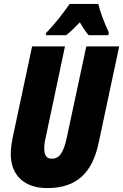

<svg xmlns="http://www.w3.org/2000/svg" viewBox="-20 -951 629 981"><path d="M214 -771H318C336 -785 359 -807 388 -837C404 -809 419 -787 433 -771H533L536 -785C516 -827 491 -892 482 -931H336C298 -877 259 -827 216 -783ZM221 10C374 10 452 -70 484 -221L589 -714H421L321 -247C304 -168 282 -140 244 -140C219 -140 206 -156 206 -194C206 -207 208 -226 213 -246L312 -714H144L45 -249C39 -219 35 -187 35 -164C35 -55 105 10 221 10Z"/></svg>

Font: Noto Sans UI Condensed Black
Style: Italic
Weight: 900
Width: 3
Italic angle: -192°
Designer: Monotype Design Team
Foundry: Monotype Imaging Inc.
Version: Version 1.901